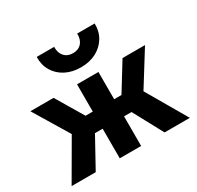

<svg xmlns="http://www.w3.org/2000/svg" viewBox="-162 -950 1162 1135"><g transform="rotate(-30 419.0 -382.0)"><path d="M345 0V-202H204.5V-319H345V-505H491V-319H630V-202H491V0ZM16.5 0 171 -266 26.5 -505H185L327.5 -265.5L181 0ZM651 0 508 -265.5 655.5 -505H809L664.5 -273L823.5 0ZM417.5 -580Q357.5 -580 312.5 -603.5Q267.5 -627 242.8 -668.5Q218 -710 219.5 -764.5H338.5Q337 -724.5 358.5 -700.2Q380 -676 417.5 -676Q455 -676 476.2 -700.2Q497.5 -724.5 495.5 -764.5H615Q616.5 -711 591.5 -669.2Q566.5 -627.5 521.5 -603.8Q476.5 -580 417.5 -580Z"/></g></svg>

Font: Geologica SemiBold
Style: Regular
Weight: 600
Designer: Sindre Bremnes, Frode Helland
Foundry: Monokrom Skriftforlag AS
Version: Version 1.010;gftools[0.9.28]